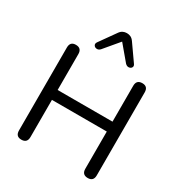

<svg xmlns="http://www.w3.org/2000/svg" viewBox="-215 -1100 1191 1261"><g transform="rotate(30 381.0 -469.5)"><path d="M129 7Q86 7 86 -38V-667Q86 -712 129 -712Q173 -712 173 -667V-395H589V-667Q589 -712 633 -712Q676 -712 676 -667V-38Q676 7 633 7Q589 7 589 -38V-320H173V-38Q173 7 129 7ZM286 -769Q274 -756 259 -757.5Q244 -759 237.5 -770.5Q231 -782 241 -796L327 -917Q338 -933 351.5 -939.5Q365 -946 381 -946Q397 -946 410.5 -939.5Q424 -933 435 -917L520 -796Q531 -782 524.5 -770.5Q518 -759 503.5 -757.5Q489 -756 476 -769L381 -882Z"/></g></svg>

Font: Chiron GoRound TC N
Style: Regular
Weight: 350
Designer: Ryoko NISHIZUKA 西塚涼子 (kana, bopomofo & ideographs); Paul D. Hunt (Latin, Greek & Cyrillic); Sandoll Communications 산돌커뮤니
Foundry: Adobe
Version: Version 1.000;hotconv 1.1.1;makeotfexe 2.6.0